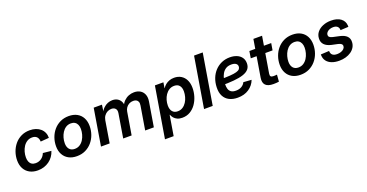

<svg xmlns="http://www.w3.org/2000/svg" viewBox="-37 -1563 4973 2602"><g transform="rotate(-20 2449.0 -262.0)"><path d="M253.4 11.2Q185.1 11.2 135.3 -16.4Q85.4 -43.9 58.8 -93.8Q32.2 -143.6 32.2 -210.4Q32.2 -272.9 52.5 -331.5Q72.8 -390.1 111.3 -437Q149.9 -483.9 205.3 -511.2Q260.7 -538.6 330.6 -538.6Q377.9 -538.6 416.7 -525.4Q455.6 -512.2 483.9 -487.5Q512.2 -462.9 527.1 -428.7Q542 -394.5 541.5 -353L419.9 -343.3Q419.4 -363.3 413.8 -380.4Q408.2 -397.5 397.2 -409.9Q386.2 -422.4 369.4 -429.2Q352.5 -436 329.1 -436Q287.1 -436 255.1 -415.8Q223.1 -395.5 201.4 -362.1Q179.7 -328.6 168.7 -288.6Q157.7 -248.5 157.7 -209Q157.7 -173.3 168.5 -147Q179.2 -120.6 201.7 -106Q224.1 -91.3 257.8 -91.3Q282.2 -91.3 303.5 -98.4Q324.7 -105.5 342.3 -118.2Q359.9 -130.9 373 -148.7Q386.2 -166.5 394 -187.5L513.2 -175.3Q500.5 -133.3 476.1 -99.1Q451.7 -64.9 417.7 -40.3Q383.8 -15.6 342.3 -2.2Q300.8 11.2 253.4 11.2Z M815.9 11.2Q746.6 11.2 696.8 -16.4Q647 -43.9 620.1 -94Q593.3 -144 593.3 -210.9Q593.3 -275.4 614.3 -334.5Q635.3 -393.6 674.6 -439.5Q713.9 -485.4 769.3 -512Q824.7 -538.6 893.1 -538.6Q962.4 -538.6 1012.5 -511Q1062.5 -483.4 1089.1 -433.1Q1115.7 -382.8 1115.7 -315.4Q1115.7 -251.5 1095 -192.6Q1074.2 -133.8 1034.9 -87.9Q995.6 -42 940.4 -15.4Q885.3 11.2 815.9 11.2ZM821.3 -91.8Q863.3 -91.8 895 -112.3Q926.8 -132.8 948 -166.3Q969.2 -199.7 980 -239.5Q990.7 -279.3 990.7 -317.4Q990.7 -353.5 978.8 -380.1Q966.8 -406.7 943.8 -421.1Q920.9 -435.5 887.7 -435.5Q845.7 -435.5 814.2 -415Q782.7 -394.5 761.5 -361.1Q740.2 -327.6 729.2 -287.8Q718.3 -248 718.3 -209Q718.3 -155.3 744.9 -123.5Q771.5 -91.8 821.3 -91.8Z M1164.6 0 1252 -529.3H1371.1L1354 -408.2L1343.8 -412.1Q1364.3 -456.5 1393.1 -484.4Q1421.9 -512.2 1455.3 -525.4Q1488.8 -538.6 1522.5 -538.6Q1564 -538.6 1594 -521.5Q1624 -504.4 1640.4 -473.6Q1656.7 -442.9 1658.2 -401.4L1643.6 -409.7Q1661.1 -451.7 1690.7 -480.5Q1720.2 -509.3 1757.6 -523.9Q1794.9 -538.6 1835.9 -538.6Q1886.7 -538.6 1923.6 -516.4Q1960.4 -494.1 1977.5 -451.7Q1994.6 -409.2 1984.4 -348.6L1926.8 0H1801.8L1857.9 -338.4Q1863.8 -372.6 1855.2 -393.3Q1846.7 -414.1 1828.1 -423.3Q1809.6 -432.6 1785.2 -432.6Q1752.4 -432.6 1725.8 -418.2Q1699.2 -403.8 1682.1 -379.4Q1665 -355 1660.2 -324.2L1606.4 0H1484.9L1541.5 -344.2Q1548.8 -386.7 1528.6 -409.7Q1508.3 -432.6 1470.2 -432.6Q1440.9 -432.6 1413.6 -418.7Q1386.2 -404.8 1366.9 -378.4Q1347.7 -352.1 1341.3 -315.4L1289.6 0Z M2013.2 204.1 2134.8 -529.3H2257.3L2244.1 -449.2H2246.6Q2263.2 -475.1 2287.4 -494.9Q2311.5 -514.6 2342.8 -526.4Q2374 -538.1 2412.6 -538.1Q2470.2 -538.1 2512.7 -512.2Q2555.2 -486.3 2578.9 -438.2Q2602.5 -390.1 2602.5 -323.7Q2602.5 -263.7 2584.7 -204.3Q2566.9 -145 2533 -96.7Q2499 -48.3 2449.5 -19Q2399.9 10.3 2335.4 10.3Q2293.9 10.3 2264.9 -3.2Q2235.8 -16.6 2217.3 -38.3Q2198.7 -60.1 2189.5 -85.4H2186L2138.2 204.1ZM2307.1 -93.3Q2348.6 -93.3 2380.4 -114Q2412.1 -134.8 2433.6 -168.2Q2455.1 -201.7 2465.8 -241.5Q2476.6 -281.2 2476.6 -319.3Q2476.6 -374 2451.2 -404.3Q2425.8 -434.6 2377.4 -434.6Q2335.9 -434.6 2304 -414.8Q2272 -395 2250 -362.3Q2228 -329.6 2216.8 -290.3Q2205.6 -251 2205.6 -211.4Q2205.6 -156.7 2231.9 -125Q2258.3 -93.3 2307.1 -93.3Z M2896.5 -727.5 2775.9 0H2650.9L2771.5 -727.5Z M3135.3 11.7Q3065.4 11.7 3014.2 -14.4Q2962.9 -40.5 2936.3 -91.8Q2909.7 -143.1 2912.6 -219.2Q2915 -288.6 2938.2 -347.2Q2961.4 -405.8 3002.2 -449Q3043 -492.2 3097.4 -516.1Q3151.9 -540 3216.3 -540Q3272.5 -540 3315.9 -522Q3359.4 -503.9 3384.3 -469.5Q3409.2 -435.1 3409.2 -385.3Q3409.2 -334.5 3381.1 -301.8Q3353 -269 3297.9 -251Q3242.7 -232.9 3160.9 -225.6Q3079.1 -218.3 2971.7 -218.3L2985.8 -301.8Q3077.6 -301.8 3137.2 -306.2Q3196.8 -310.5 3230.2 -320.1Q3263.7 -329.6 3277.1 -345.2Q3290.5 -360.8 3290.5 -382.8Q3290.5 -410.2 3267.8 -425.8Q3245.1 -441.4 3203.6 -441.4Q3154.8 -441.4 3122.6 -420.4Q3090.3 -399.4 3071.3 -365.5Q3052.2 -331.5 3043.7 -292Q3035.2 -252.4 3034.2 -215.3Q3033.2 -179.7 3042 -150.4Q3050.8 -121.1 3075.2 -103.8Q3099.6 -86.4 3144.5 -86.4Q3192.9 -86.4 3226.8 -106.7Q3260.7 -127 3275.9 -160.6L3392.1 -152.3Q3364.3 -78.1 3297.4 -33.2Q3230.5 11.7 3135.3 11.7Z M3812 -529.3 3795.4 -429.7H3481L3497.1 -529.3ZM3604.5 -665H3729.5L3644 -150.4Q3639.6 -122.1 3649.7 -109.9Q3659.7 -97.7 3689 -97.7Q3699.2 -97.7 3714.4 -98.6Q3729.5 -99.6 3739.3 -100.6L3731.4 -2Q3714.8 0.5 3693.6 2Q3672.4 3.4 3651.9 3.4Q3572.8 3.4 3539.1 -31.7Q3505.4 -66.9 3516.6 -135.7Z M4042 11.2Q3972.7 11.2 3922.9 -16.4Q3873 -43.9 3846.2 -94Q3819.3 -144 3819.3 -210.9Q3819.3 -275.4 3840.3 -334.5Q3861.3 -393.6 3900.6 -439.5Q3939.9 -485.4 3995.4 -512Q4050.8 -538.6 4119.1 -538.6Q4188.5 -538.6 4238.5 -511Q4288.6 -483.4 4315.2 -433.1Q4341.8 -382.8 4341.8 -315.4Q4341.8 -251.5 4321 -192.6Q4300.3 -133.8 4261 -87.9Q4221.7 -42 4166.5 -15.4Q4111.3 11.2 4042 11.2ZM4047.4 -91.8Q4089.4 -91.8 4121.1 -112.3Q4152.8 -132.8 4174.1 -166.3Q4195.3 -199.7 4206.1 -239.5Q4216.8 -279.3 4216.8 -317.4Q4216.8 -353.5 4204.8 -380.1Q4192.9 -406.7 4169.9 -421.1Q4147 -435.5 4113.8 -435.5Q4071.8 -435.5 4040.3 -415Q4008.8 -394.5 3987.5 -361.1Q3966.3 -327.6 3955.3 -287.8Q3944.3 -248 3944.3 -209Q3944.3 -155.3 3970.9 -123.5Q3997.6 -91.8 4047.4 -91.8Z M4599.1 11.7Q4538.1 11.7 4491.7 -6.3Q4445.3 -24.4 4419.2 -58.6Q4393.1 -92.8 4391.6 -141.6Q4391.1 -145 4391.1 -147.9Q4391.1 -150.9 4391.6 -154.3L4512.2 -160.6Q4512.7 -121.1 4535.4 -102.1Q4558.1 -83 4602.5 -83Q4632.8 -83 4658.7 -92Q4684.6 -101.1 4700.9 -117.7Q4717.3 -134.3 4718.3 -156.2Q4719.2 -175.8 4704.6 -188.2Q4689.9 -200.7 4659.2 -207.5L4572.3 -226.1Q4504.9 -241.2 4471.4 -276.6Q4438 -312 4440.9 -365.2Q4442.9 -418.5 4474.9 -457.3Q4506.8 -496.1 4559.3 -517.3Q4611.8 -538.6 4674.8 -538.6Q4763.7 -538.6 4814.7 -500.5Q4865.7 -462.4 4869.6 -398.9Q4870.1 -394 4870.1 -388.9Q4870.1 -383.8 4869.6 -378.4L4754.9 -372.6Q4755.4 -405.8 4734.9 -425.3Q4714.4 -444.8 4673.3 -444.8Q4645 -444.8 4620.8 -435.3Q4596.7 -425.8 4582 -409.4Q4567.4 -393.1 4565.9 -372.1Q4564.9 -352.5 4579.1 -340.1Q4593.3 -327.6 4625.5 -320.3L4714.8 -300.8Q4783.7 -286.1 4816.4 -252.9Q4849.1 -219.7 4846.2 -168Q4844.7 -127 4824.7 -93.8Q4804.7 -60.5 4770.8 -36.9Q4736.8 -13.2 4692.6 -0.7Q4648.4 11.7 4599.1 11.7Z"/></g></svg>

Font: Inter 24pt SemiBold
Style: Italic
Weight: 600
Italic angle: -9.3988°
Designer: Rasmus Andersson
Foundry: rsms
Version: Version 4.001;git-66647c0bb